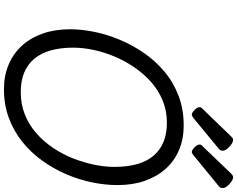

<svg xmlns="http://www.w3.org/2000/svg" viewBox="-134 -1046 1199 971"><g transform="rotate(90 465.5 -560.5)"><path d="M431 19Q363 19 307 -4.5Q251 -28 211 -72Q171 -116 149.5 -177.5Q128 -239 128 -315Q128 -373 141 -437.5Q154 -502 181 -566.5Q208 -631 248 -689Q288 -747 342 -792.5Q396 -838 464.5 -864Q533 -890 615 -890Q683 -890 738.5 -866.5Q794 -843 833.5 -799Q873 -755 894.5 -693.5Q916 -632 916 -556Q916 -492 902 -425Q888 -358 860 -293.5Q832 -229 791 -172.5Q750 -116 696 -73Q642 -30 576 -5.5Q510 19 431 19ZM446 -66Q508 -66 560 -87Q612 -108 654 -145Q696 -182 728 -229.5Q760 -277 781 -330.5Q802 -384 813 -437.5Q824 -491 824 -540Q824 -605 810 -654.5Q796 -704 767.5 -737.5Q739 -771 697.5 -788Q656 -805 600 -805Q540 -805 488 -783.5Q436 -762 394 -724.5Q352 -687 319.5 -639Q287 -591 265 -538Q243 -485 232 -432Q221 -379 221 -331Q221 -267 235 -217.5Q249 -168 277 -134.5Q305 -101 347 -83.5Q389 -66 446 -66ZM560 -931Q550 -931 536 -945Q522 -959 522 -969Q522 -973 523 -976.5Q524 -980 531 -986L669 -1129Q674 -1134 678 -1137Q682 -1140 687 -1140Q697 -1140 710 -1131Q723 -1122 732.5 -1110Q742 -1098 742 -1088Q742 -1081 740 -1076Q738 -1071 727 -1063L579 -941Q573 -937 568.5 -934Q564 -931 560 -931ZM749 -931Q739 -931 725 -945Q711 -959 711 -969Q711 -973 712 -976.5Q713 -980 720 -986L857 -1129Q862 -1134 866.5 -1137Q871 -1140 876 -1140Q886 -1140 899 -1131Q912 -1122 921.5 -1110Q931 -1098 931 -1088Q931 -1081 929 -1076Q927 -1071 916 -1063L767 -941Q762 -937 757.5 -934Q753 -931 749 -931Z"/></g></svg>

Font: Playwrite DK Loopet
Style: Regular
Weight: 400
Designer: Veronika Burian, José Scaglione
Foundry: TypeTogether
Version: Version 1.002